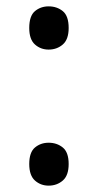

<svg xmlns="http://www.w3.org/2000/svg" viewBox="-20 -570 308 604"><path d="M72 -54Q72 -91 90 -106Q108 -121 133 -121Q159 -121 177.5 -106Q196 -91 196 -54Q196 -18 177.5 -2Q159 14 133 14Q108 14 90 -2Q72 -18 72 -54ZM72 -482Q72 -520 90 -535Q108 -550 133 -550Q159 -550 177.5 -535Q196 -520 196 -482Q196 -446 177.5 -430Q159 -414 133 -414Q108 -414 90 -430Q72 -446 72 -482Z"/></svg>

Font: korean115
Style: Regular
Weight: 400
Designer: Monotype Design Team
Foundry: Monotype Imaging Inc.
Version: Version 2.013